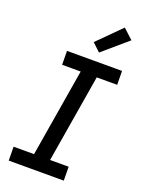

<svg xmlns="http://www.w3.org/2000/svg" viewBox="-179 -1065 858 1147"><g transform="rotate(20 250.0 -492.0)"><path d="M28 0 27 -88H157L250 -647H132L131 -735H481L482 -647H352L259 -88H377L378 0ZM314 -791 263 -839 408 -984 471 -926Z"/></g></svg>

Font: Iosevka SS18 Semibold
Style: Italic
Weight: 600
Italic angle: -9°
Monospace: yes
Designer: Belleve Invis
Foundry: Belleve Invis
Version: Version 25.1.1; ttfautohint (v1.8.4)